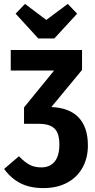

<svg xmlns="http://www.w3.org/2000/svg" viewBox="-20 -948 486 983"><path d="M430 -203Q430 -140 403 -90.5Q376 -41 324.5 -13Q273 15 202 15Q134 15 85.5 -9.5Q37 -34 1 -83L77 -148Q106 -118 131.5 -104.5Q157 -91 191 -91Q236 -91 260 -121Q284 -151 284 -208Q284 -266 259 -290Q234 -314 180 -314H103V-398L257 -587H35V-692H400V-590L243 -400Q336 -396 383 -346Q430 -296 430 -203ZM327 -928 375 -878 258 -751H176L60 -878L108 -928L217 -846Z"/></svg>

Font: Fira Sans Extra Condensed SemiBold
Style: Regular
Weight: 600
Width: 1
Designer: Carrois Corporate & Edenspiekermann AG
Foundry: Carrois Corporate GbR & Edenspiekermann AG
Version: Version 4.203